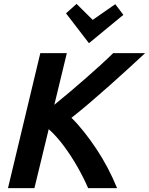

<svg xmlns="http://www.w3.org/2000/svg" viewBox="-20 -966 765 986"><path d="M21 0 187 -693H323.2L259 -427.8Q300.2 -461.2 341.6 -496.4Q383 -531.5 422.2 -565.8Q461.5 -600 496.6 -632.1Q531.8 -664.2 561 -693H725Q682.8 -653.5 636.5 -611.4Q590.2 -569.2 542 -526.2Q493.8 -483.2 444.6 -441.2Q395.5 -399.2 347 -361Q379.8 -328.8 411.8 -288.4Q443.8 -248 474.6 -201.8Q505.5 -155.5 532.4 -104.6Q559.2 -53.8 581.2 0H432.5Q410 -52.2 378.5 -107.8Q347 -163.2 309.5 -214.2Q272 -265.2 230.2 -302.8L156.8 0ZM436.8 -744.2 319 -897.5 373.2 -946 456 -864 572 -944.5 613.5 -889.8Z"/></svg>

Font: Ubuntu Sans
Style: Italic
Weight: 400
Italic angle: -13.5°
Designer: Dalton Maag Ltd
Foundry: Dalton Maag Ltd
Version: Version 1.006